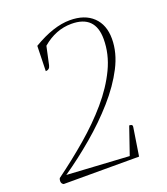

<svg xmlns="http://www.w3.org/2000/svg" viewBox="-123 -742 719 828"><g transform="rotate(-20 236.0 -327.5)"><path d="M27 0Q17 -5 17 -17Q17 -24 20 -30Q94 -84 163 -143Q232 -202 286 -265Q340 -328 371.5 -394Q403 -460 403 -529Q403 -638 294 -638Q222 -638 161 -586L143 -503Q139 -484 121 -484L124 -599Q218 -655 293 -655Q361 -655 399 -618.5Q437 -582 437 -518Q437 -454 403.5 -389Q370 -324 314 -260.5Q258 -197 189.5 -139Q121 -81 51 -33L336 -16L379 -141Q396 -141 393 -128L373 0Z"/></g></svg>

Font: Petrona Thin
Style: Italic
Weight: 100
Italic angle: -9°
Designer: Ringo R. Seeber
Foundry: Ringo R. Seeber
Version: Version 2.001; ttfautohint (v1.8.3)